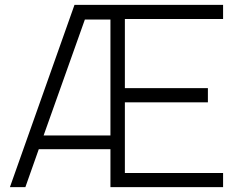

<svg xmlns="http://www.w3.org/2000/svg" viewBox="-20 -770 990 790"><path d="M897.9 -691.7V-750H286.5L20.8 0H84.4L139.6 -156.2H434.4V0H897.9V-58.3H493.8V-349H835.4V-407.3H493.8V-691.7ZM159.4 -212.5 329.2 -689.6H434.4V-212.5Z"/></svg>

Font: Manrope3 Light
Style: Regular
Weight: 300
Designer: Mikhail Sharanda
Foundry: Mikhail Sharanda
Version: Version 3.000;PS 003.000;hotconv 1.0.88;makeotf.lib2.5.64775